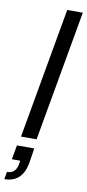

<svg xmlns="http://www.w3.org/2000/svg" viewBox="-144 -743 463 1020"><g transform="rotate(10 87.5 -233.5)"><path d="M7 0 132 -705H216L91 0ZM-41 238 -34 198Q-9 198 5 183.5Q19 169 23 141L25 127H-20L-6 50H87Q84 70 81 90.5Q78 111 74 134Q64 186 35 212Q6 238 -41 238Z"/></g></svg>

Font: DM Sans 36pt
Style: Italic
Weight: 400
Italic angle: -10°
Designer: Colophon Foundry, Jonny Pinhorn
Foundry: Colophon Foundry
Version: Version 4.004;gftools[0.9.30]